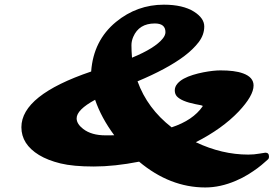

<svg xmlns="http://www.w3.org/2000/svg" viewBox="-20 -699 1203 833"><path d="M583.5 2.4Q476.6 23.4 387 23.4Q297.4 23.4 242.4 10Q187.5 -3.4 149.4 -26.4Q72.8 -73.2 72.8 -147Q72.8 -286.1 375.5 -388.7Q385.3 -523.4 483.4 -604Q574.7 -678.7 690.9 -678.7Q773.4 -678.7 821.8 -648.4Q866.2 -620.1 866.2 -584.2Q866.2 -548.3 842.5 -516.8Q818.8 -485.4 778.8 -455.1Q705.1 -399.9 576.7 -346.2Q619.1 -228.5 724.6 -146.5Q817.4 -177.2 858.9 -237.3Q858.9 -237.8 859.1 -237.8Q859.4 -237.8 859.4 -239.3Q859.4 -240.7 850.6 -242.7L828.1 -247.1Q767.1 -259.3 747.1 -281.2Q738.3 -291.5 738.3 -306.9Q738.3 -322.3 749 -335.2Q759.8 -348.1 777.3 -357.7Q794.9 -367.2 817.1 -374Q839.4 -380.9 862.3 -385.3Q905.8 -393.6 936.3 -393.6Q966.8 -393.6 991 -390.6Q1015.1 -387.7 1035.2 -380.4Q1080.1 -363.8 1080.1 -328.1Q1080.1 -283.7 1015.1 -214.8Q943.8 -140.1 829.6 -82Q942.9 -28.3 1057.1 -28.3Q1082.5 -28.3 1105.2 -32.5Q1127.9 -36.6 1131.3 -36.6Q1147 -36.6 1147 -20Q1147 -10.7 1142.1 -7.1Q1137.2 -3.4 1126.5 6.6Q1115.7 16.6 1098.1 29.8Q1080.6 43 1056.6 57.9Q1032.7 72.8 1003.9 85Q936 114.3 870.6 114.3Q717.3 114.3 583.5 2.4ZM697.8 -559.6Q697.8 -597.2 651.9 -597.2Q583 -597.2 558.1 -539.1Q550.3 -521 550.3 -502.9Q550.3 -479.5 552.7 -448.7Q653.3 -490.2 686.5 -532.2Q697.8 -546.4 697.8 -559.6ZM392.6 -266.1Q312.5 -222.7 312.5 -185.5Q312.5 -161.6 340.8 -139.6Q377 -111.8 437.5 -111.8H457Q466.3 -111.8 475.6 -112.3Q419.4 -188 392.6 -266.1Z"/></svg>

Font: Sarina
Style: Regular
Weight: 400
Designer: James Grieshaber
Foundry: James Grieshaber
Version: Version 1.001